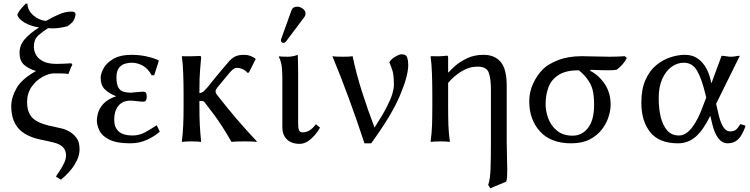

<svg xmlns="http://www.w3.org/2000/svg" viewBox="-20 -760 4032 1032"><path d="M369.1 -411.6Q362.3 -400.4 357.7 -388.4Q353 -376.5 347.7 -362.3Q335.9 -364.7 313.2 -365.2Q290.5 -365.7 271 -365.7Q243.7 -365.7 209.2 -347.2Q174.8 -328.6 150.1 -293.7Q125.5 -258.8 125.5 -210.9Q125.5 -161.1 149.7 -131.6Q173.8 -102.1 241.7 -85Q251 -83 267.6 -79.6Q284.2 -76.2 301.3 -71.8Q324.7 -67.9 348.9 -55.2Q373 -42.5 390.4 -19.8Q407.7 2.9 407.7 41.5Q407.7 71.8 394.5 99.6Q381.3 127.4 363.5 149.7Q345.7 171.9 329.6 186.5Q313.5 201.2 307.6 205.6L284.2 191.9L281.2 187.5Q289.6 175.8 302 156.7Q314.5 137.7 324.7 116Q335 94.2 335 75.2Q335 49.8 319.1 32Q303.2 14.2 266.1 5.4Q249 1 231.2 -2.7Q213.4 -6.3 195.3 -10.3Q113.3 -28.3 76.9 -72.5Q40.5 -116.7 40.5 -189Q40.5 -235.4 68.4 -285.2Q96.2 -335 173.8 -378.4Q133.3 -390.1 109.1 -411.9Q85 -433.6 85 -476.1Q85 -516.1 111.8 -547.9Q138.7 -579.6 189.9 -612.8Q147.5 -618.2 113.5 -637.7Q79.6 -657.2 72.8 -680.7Q81.5 -699.7 92.8 -712.9Q104 -726.1 117.7 -740.2H127.4Q128.4 -704.1 159.7 -677.2Q190.9 -650.4 227.5 -647.5Q261.7 -667.5 296.6 -682.6Q331.5 -697.8 364.7 -697.8Q388.2 -697.8 385.7 -678.7Q380.4 -652.3 368.2 -639.9Q356 -627.4 342.8 -619.1Q324.7 -613.8 297.4 -609.9Q270 -606 238.8 -608.9Q210.9 -591.8 186.5 -570.1Q162.1 -548.3 162.1 -508.8Q162.1 -486.3 173.6 -465.1Q185.1 -443.8 212.4 -430.2Q239.7 -416.5 285.2 -416.5Q303.2 -416.5 325.9 -417.7Q348.6 -418.9 363.3 -419.9Z M687.5 -422.9Q671.4 -422.9 652.3 -417.7Q633.3 -412.6 619.6 -395.5Q606 -378.4 606 -343.8Q606 -307.6 616 -290Q626 -272.5 643.8 -267.1Q661.6 -261.7 684.1 -261.7Q685.1 -261.7 700 -263.4Q714.8 -265.1 730.7 -266.1Q746.6 -267.1 748.5 -267.1Q763.7 -267.1 766.1 -258.5Q768.6 -250 768.6 -240.7Q768.6 -231 765.6 -222.2Q762.7 -213.4 747.6 -213.4Q743.7 -213.4 729.7 -214.8Q715.8 -216.3 702.1 -217.8Q688.5 -219.2 683.1 -219.2Q638.2 -219.2 616 -190.7Q593.8 -162.1 593.8 -117.7Q593.8 -31.7 691.9 -31.7Q728.5 -31.7 759.8 -48.8Q791 -65.9 822.3 -86.9L838.9 -52.7Q812.5 -28.3 771 -9Q729.5 10.3 679.7 10.3Q607.9 10.3 568.6 -9Q529.3 -28.3 514.9 -57.6Q500.5 -86.9 500.5 -114.3Q500.5 -127.4 506.6 -151.6Q512.7 -175.8 534.9 -201.2Q557.1 -226.6 604.5 -242.7Q565.4 -257.8 543.2 -280Q521 -302.2 521 -341.3Q521 -362.3 536.1 -391.6Q551.3 -420.9 588.6 -443.1Q626 -465.3 688.5 -465.3Q728.5 -465.3 767.8 -456.8Q807.1 -448.2 831.5 -436L833.5 -432.6L809.1 -356L795.4 -355Q775.4 -392.1 746.8 -407.5Q718.3 -422.9 687.5 -422.9Z M966.8 -249Q966.8 -308.6 964.8 -364.7Q962.9 -420.9 957.5 -455.1L959.5 -458Q976.1 -457 1004.9 -457.5Q1033.7 -458 1051.8 -459Q1058.1 -459 1059.6 -457.5Q1061 -456.1 1061 -448.2Q1058.1 -416.5 1055.9 -389.9Q1053.7 -363.3 1052.7 -335Q1051.8 -306.6 1051.8 -266.1V-259.8Q1066.4 -260.7 1076.9 -271Q1087.4 -281.2 1096.2 -291.5Q1107.9 -306.6 1124.3 -326.7Q1140.6 -346.7 1153.3 -362.1Q1166 -377.4 1166 -377.4Q1191.4 -407.7 1208.5 -427.5Q1225.6 -447.3 1243.9 -456.3Q1262.2 -465.3 1291.5 -465.3Q1310.5 -465.3 1323.7 -460.2Q1336.9 -455.1 1350.6 -447.3L1354 -441.9L1317.9 -370.1L1309.1 -369.1Q1301.8 -380.4 1284.9 -387.9Q1268.1 -395.5 1250 -395.5Q1242.2 -395.5 1229 -384.3Q1215.8 -373 1186.5 -335.9L1148.9 -290.5Q1147 -287.1 1142.8 -281.2Q1138.7 -275.4 1138.7 -271Q1138.7 -267.1 1139.6 -262.9Q1140.6 -258.8 1145 -252Q1201.2 -180.2 1251.5 -121.3Q1301.8 -62.5 1360.4 0L1358.4 2.9Q1350.6 1 1329.3 0.5Q1308.1 0 1294.4 0Q1280.8 0 1258.3 0.5Q1235.8 1 1224.6 2.9Q1195.8 -46.4 1174.1 -80.3Q1152.3 -114.3 1130.1 -144Q1107.9 -173.8 1079.1 -210.9Q1076.2 -214.4 1073 -215.8Q1069.8 -217.3 1051.8 -217.3V-190.9Q1051.8 -130.4 1054 -87.9Q1056.2 -45.4 1061 0L1059.1 2.9Q1049.8 1 1034.2 0.5Q1018.6 0 1009.3 0Q999.5 0 984.1 0.5Q968.8 1 959.5 2.9L957.5 0Q962.9 -43.5 964.8 -87.4Q966.8 -131.3 966.8 -190.9Z M1497.6 -341.3Q1497.6 -363.3 1495.1 -395.3Q1492.7 -427.2 1478.5 -455.1L1480.5 -457Q1486.3 -456.1 1502.2 -455.6Q1518.1 -455.1 1527.3 -455.1Q1542 -455.1 1555.4 -458Q1568.8 -460.9 1580.6 -465.3Q1580.6 -465.3 1581.1 -446.8Q1581.5 -428.2 1582 -404.3Q1582.5 -380.4 1582.5 -363.3V-96.2Q1582.5 -72.8 1586.7 -60.8Q1590.8 -48.8 1606.9 -48.8Q1629.4 -48.8 1646.5 -60.8Q1663.6 -72.8 1677.7 -92.3L1700.2 -74.2Q1689.9 -54.7 1672.9 -34.9Q1655.8 -15.1 1635 -1Q1614.3 13.2 1590.8 13.2Q1546.4 13.2 1522 -11Q1497.6 -35.2 1497.6 -75.2ZM1577.6 -724.1Q1592.8 -724.1 1607.4 -713.4Q1622.1 -702.6 1622.1 -687Q1622.1 -676.3 1615.2 -667.5L1518.1 -538.1Q1511.7 -529.8 1504.9 -529.8Q1490.2 -529.8 1490.2 -543.9Q1490.2 -548.3 1492.7 -554.2L1547.4 -706.1Q1554.2 -724.1 1577.6 -724.1Z M1993.2 -74.2Q2038.6 -144.5 2060.3 -187.7Q2082 -231 2089.6 -258.1Q2097.2 -285.2 2097.2 -303.2Q2097.2 -356 2089.6 -379.9Q2082 -403.8 2072.8 -424.8Q2081.1 -441.9 2104 -455.1Q2127 -468.3 2138.2 -468.3Q2163.1 -468.3 2168.7 -450.4Q2174.3 -432.6 2174.3 -410.6Q2174.3 -352.1 2129.4 -245.8Q2084.5 -139.6 1975.1 10.3H1939Q1900.9 -106 1856.9 -226.3Q1813 -346.7 1766.6 -458Q1778.8 -456.1 1794.4 -455.6Q1810.1 -455.1 1822.3 -455.1Q1834.5 -455.1 1849.6 -455.6Q1864.7 -456.1 1875.5 -458Q1894.5 -364.7 1925.8 -266.8Q1957 -168.9 1993.2 -74.2Z M2390.6 -370.1Q2400.9 -383.3 2426.5 -405.8Q2452.1 -428.2 2490.7 -446.8Q2529.3 -465.3 2579.1 -465.3Q2638.7 -465.3 2671.1 -427.2Q2703.6 -389.2 2703.6 -297.9V6.3Q2703.6 46.4 2705.1 84.2Q2706.5 122.1 2706.5 152.8Q2706.5 171.9 2705.6 187.7Q2704.6 203.6 2701.2 216.3L2615.2 252L2604 233.4Q2614.3 205.6 2616.5 150.9Q2618.7 96.2 2618.7 6.3V-278.8Q2618.7 -337.9 2606.9 -369.9Q2595.2 -401.9 2546.4 -401.9Q2502 -401.9 2460.7 -376.5Q2419.4 -351.1 2388.7 -314.5V-190.9Q2388.7 -130.4 2390.1 -87.9Q2391.6 -45.4 2397.9 0L2396 2.9Q2386.7 1 2371.1 0.5Q2355.5 0 2346.2 0Q2336.4 0 2321 0.5Q2305.7 1 2296.4 2.9L2294.4 0Q2300.8 -43.5 2302.2 -87.4Q2303.7 -131.3 2303.7 -190.9V-249Q2303.7 -308.6 2301.8 -364.7Q2299.8 -420.9 2294.4 -455.1L2296.4 -458Q2314 -457 2339.6 -457.5Q2365.2 -458 2382.3 -460.9Q2388.7 -460.9 2388.7 -450.2V-373Z M3295.9 -385.7Q3284.7 -383.3 3271.7 -382.8Q3258.8 -382.3 3246.1 -382.3Q3233.4 -382.3 3213.9 -382.8Q3194.3 -383.3 3177.5 -384Q3160.6 -384.8 3154.3 -384.8L3152.3 -379.4Q3199.7 -355 3231 -307.9Q3262.2 -260.7 3262.2 -197.3Q3262.2 -167.5 3250.7 -131.3Q3239.3 -95.2 3214.1 -63Q3189 -30.8 3148.9 -10.3Q3108.9 10.3 3050.3 10.3Q2940.9 10.3 2882.8 -53.2Q2824.7 -116.7 2824.7 -216.3Q2824.7 -265.1 2845.2 -310.1Q2865.7 -355 2898.4 -388.2Q2925.8 -415.5 2980 -436.8Q3034.2 -458 3106.4 -458Q3143.6 -458 3181.6 -456.5Q3219.7 -455.1 3256.8 -455.1Q3296.9 -455.1 3338.4 -458L3349.1 -448.2Q3339.4 -429.2 3326.7 -414.8Q3314 -400.4 3295.9 -385.7ZM3057.6 -30.8Q3108.9 -30.8 3141.1 -73Q3173.3 -115.2 3173.3 -196.3Q3173.3 -247.1 3164.8 -278.8Q3156.2 -310.5 3135.3 -336.9Q3118.2 -361.3 3090.3 -382.3Q3022.9 -382.3 2983.4 -357.7Q2943.8 -333 2928.2 -291.5Q2912.6 -250 2912.6 -199.2Q2912.6 -163.1 2926.8 -124Q2940.9 -85 2973.4 -57.9Q3005.9 -30.8 3057.6 -30.8Z M3829.1 -202.1 3843.3 -140.6Q3864.7 -53.7 3902.8 -53.7Q3923.3 -53.7 3934.3 -61.8Q3945.3 -69.8 3959.5 -93.3L3987.8 -84Q3970.7 -34.2 3948.5 -12Q3926.3 10.3 3891.6 10.3Q3833 10.3 3807.6 -96.2L3797.9 -137.7Q3759.3 -59.6 3718.8 -24.7Q3678.2 10.3 3624.5 10.3Q3522.5 10.3 3474.9 -49.6Q3427.2 -109.4 3427.2 -207.5Q3427.2 -281.2 3449.5 -330.8Q3471.7 -380.4 3507.3 -409.7Q3543 -439 3583.7 -452.1Q3624.5 -465.3 3660.2 -465.3Q3697.8 -465.3 3722.9 -450Q3748 -434.6 3764.2 -411.9Q3780.3 -389.2 3788.6 -366Q3796.9 -342.8 3800.3 -327.1Q3803.7 -311.5 3803.7 -311.5L3858.4 -460Q3870.6 -460 3884.3 -457.5Q3897.9 -455.1 3909.2 -455.1Q3920.9 -455.1 3933.1 -457.5Q3945.3 -460 3956.5 -460ZM3775.9 -235.4 3770.5 -257.8Q3752.4 -334 3727.5 -378.4Q3702.6 -422.9 3655.3 -422.9Q3620.1 -422.9 3589.4 -400.6Q3558.6 -378.4 3539.6 -335.9Q3520.5 -293.5 3520.5 -232.4Q3520.5 -174.8 3531.7 -129.9Q3543 -85 3566.7 -58.3Q3590.3 -31.7 3629.9 -31.7Q3666.5 -31.7 3699.5 -74.2Q3732.4 -116.7 3759.3 -191.9Z"/></svg>

Font: Kurinto Seri
Style: Regular
Weight: 400
Designer: Kurinto was developed by Clint Goss from a range of fonts that are compatible with the SIL Open Font License Version 1.1
Foundry: Clinton F. Goss
Version: Version 2.196; July 25, 2020